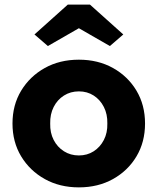

<svg xmlns="http://www.w3.org/2000/svg" viewBox="-20 -800 681 830"><path d="M34 -266Q34 -346 71.5 -408Q109 -470 173.5 -506Q238 -542 321 -542Q404 -542 468.5 -506Q533 -470 570 -408Q607 -346 607 -266Q607 -186 570 -124Q533 -62 468.5 -26Q404 10 321 10Q238 10 173.5 -26Q109 -62 71.5 -124Q34 -186 34 -266ZM444 -266Q445 -306 429 -337.5Q413 -369 385 -387Q357 -405 321 -405Q285 -405 256.5 -387Q228 -369 212 -337.5Q196 -306 197 -266Q196 -226 212 -195Q228 -164 256.5 -146Q285 -128 321 -128Q357 -128 385 -146Q413 -164 429 -195Q445 -226 444 -266ZM273 -780H369L513 -651L455 -601L321 -678L187 -601L129 -651Z"/></svg>

Font: Mach
Style: Bold
Weight: 700
Version: Version 1.002